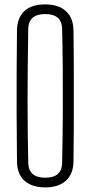

<svg xmlns="http://www.w3.org/2000/svg" viewBox="-20 -826 402 853"><path d="M181 6.5Q123 6.5 89.8 -22.2Q56.5 -51 55.5 -108.5Q54 -227 53.8 -327.5Q53.5 -428 54 -517Q54.5 -606 55.5 -691Q56.5 -747 88.2 -776.8Q120 -806.5 181 -806.5Q240 -806.5 272.8 -776.8Q305.5 -747 306.5 -691Q307.5 -630.5 307.8 -558.5Q308 -486.5 308 -409.5Q308 -332.5 307.8 -255.5Q307.5 -178.5 306.5 -108.5Q305.5 -53 272.8 -23.2Q240 6.5 181 6.5ZM181 -36.5Q254.5 -36.5 256 -102Q258.5 -213 259 -318.5Q259.5 -424 258.8 -519.8Q258 -615.5 256 -698Q254.5 -763.5 181 -763.5Q107 -763.5 105.5 -698Q104 -598.5 103.2 -522.2Q102.5 -446 102.5 -380Q102.5 -314 103.2 -247.8Q104 -181.5 105.5 -102.5Q107 -36.5 181 -36.5Z"/></svg>

Font: Big Shoulders Text Thin ExtraLight
Style: Regular
Weight: 250
Version: Version 2.002